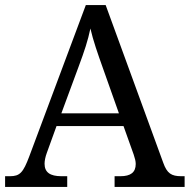

<svg xmlns="http://www.w3.org/2000/svg" viewBox="-20 -734 745 754"><path d="M0 0H244V-42H221C177 -42 155 -57 155 -91C155 -102 158 -118 164 -134L202 -239H465L505 -127C510 -112 513 -101 513 -90C513 -57 493 -42 453 -42H430V0H705V-42H692C653 -42 636 -53 621 -95L395 -714H317L95 -120C71 -56 58 -42 19 -42H0ZM221 -289 289 -473C312 -535 325 -574 335 -622C346 -574 364 -523 385 -464L447 -289Z"/></svg>

Font: Noto Serif Thai
Style: Regular
Weight: 400
Designer: Monotype Design Team
Foundry: Monotype Imaging Inc.
Version: Version 1.901